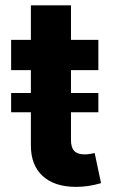

<svg xmlns="http://www.w3.org/2000/svg" viewBox="-20 -696 428 723"><path d="M21.9 -273.2V-345.7H350.4V-273.2ZM96.3 -675.8H247.3V-168Q247.3 -140.7 259.6 -127.7Q271.9 -114.6 298.8 -114.6Q307.4 -114.6 318.2 -116.2Q329 -117.8 336.5 -119.7L360.5 -6.4Q335.6 0.9 312.5 4.3Q289.4 7.7 266.7 7.7Q185.3 7.7 140.8 -33.1Q96.3 -73.9 96.3 -147.9ZM350.4 -545.9V-431.8H21.9V-545.9Z"/></svg>

Font: GitLab Sans
Style: Regular
Weight: 400
Designer: Rasmus Andersson
Foundry: Modifications by GitLab B.V., manufactured by rsms
Version: Version 4.000;git-c8fb6b7